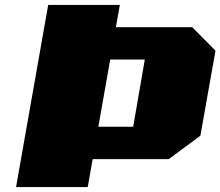

<svg xmlns="http://www.w3.org/2000/svg" viewBox="-20 -757 892 777"><path d="M45 0 175 -737H465L449 -647H758L852 -552L791 -208L663 -113H355L335 0ZM378 -244H519L566 -516H426Z"/></svg>

Font: Tomorrow ExtraBold
Style: Italic
Weight: 800
Italic angle: -10°
Designer: Tony de Marco, Monica Rizzolli
Foundry: Just in Type
Version: Version 2.002